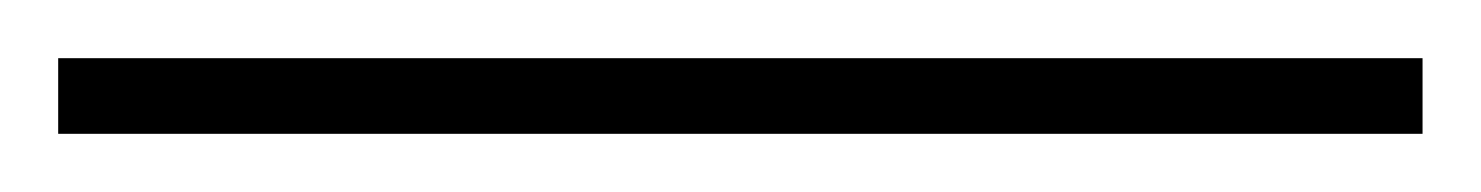

<svg xmlns="http://www.w3.org/2000/svg" viewBox="-25 -806 509 66"><path d="M-5 -760H464V-786H-5Z"/></svg>

Font: Noto Serif Sinhala Thin
Style: Regular
Weight: 100
Designer: Jelle Bosma - Monotype Design Team
Foundry: Monotype Imaging Inc.
Version: Version 2.007